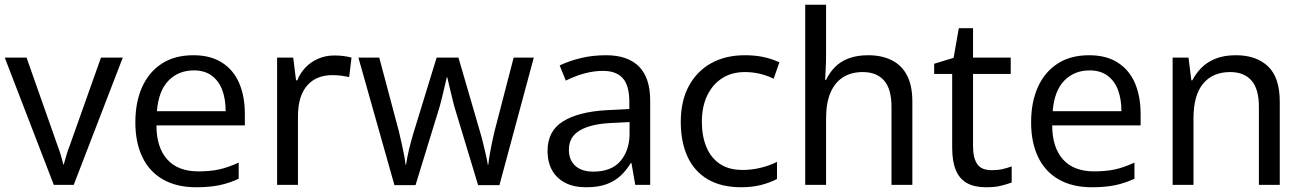

<svg xmlns="http://www.w3.org/2000/svg" viewBox="-20 -780 5495 810"><path d="M207 0 0 -537H92L221 -171Q229 -150 235.5 -129Q242 -108 247 -86H249Q255 -108 261 -128Q267 -148 276 -171L406 -537H498L291 0Z M796 -547Q868 -547 916.5 -516Q965 -485 989 -429.5Q1013 -374 1013 -298V-251H640Q640 -159 685 -108Q730 -57 817 -57Q866 -57 903.5 -65Q941 -73 987 -94V-26Q949 -8 907 1Q865 10 808 10Q725 10 667.5 -23Q610 -56 580.5 -117.5Q551 -179 551 -264Q551 -349 579.5 -412.5Q608 -476 662.5 -511.5Q717 -547 796 -547ZM798 -483Q733 -483 691 -440Q649 -397 642 -311H932Q932 -362 917.5 -400.5Q903 -439 873 -461Q843 -483 798 -483Z M1391 -546Q1412 -546 1430.5 -543.5Q1449 -541 1463 -537L1453 -455Q1437 -458 1421.5 -460.5Q1406 -463 1382 -463Q1349 -463 1322.5 -452.5Q1296 -442 1276.5 -420Q1257 -398 1247 -365.5Q1237 -333 1237 -288V0H1149V-537H1217L1229 -441H1234Q1246 -471 1268 -494.5Q1290 -518 1321.5 -532Q1353 -546 1391 -546Z M1896 -333Q1891 -354 1885.5 -375.5Q1880 -397 1875.5 -417Q1871 -437 1867 -454H1865Q1861 -437 1856 -416Q1851 -395 1846 -373.5Q1841 -352 1835 -331L1733 1H1644L1492 -537H1580L1663 -225Q1670 -197 1675 -173Q1680 -149 1684.5 -127Q1689 -105 1691 -85H1693Q1695 -100 1698.5 -117Q1702 -134 1706 -151.5Q1710 -169 1715 -186.5Q1720 -204 1725 -221L1822 -537H1914L2006 -221Q2013 -198 2018.5 -174Q2024 -150 2029.5 -127.5Q2035 -105 2038 -85H2040Q2042 -105 2046 -128Q2050 -151 2055 -175.5Q2060 -200 2066 -225L2147 -537H2232L2087 1H1997Z M2537 -547Q2628 -547 2675.5 -499.5Q2723 -452 2723 -355V0H2660L2644 -92H2641Q2623 -62 2598.5 -39Q2574 -16 2539 -3Q2504 10 2453 10Q2401 10 2365 -8.5Q2329 -27 2309.5 -61Q2290 -95 2290 -144Q2290 -227 2354.5 -267.5Q2419 -308 2536 -315L2635 -320V-349Q2635 -420 2607 -450.5Q2579 -481 2524 -481Q2487 -481 2448.5 -471Q2410 -461 2367 -440L2341 -504Q2384 -524 2432.5 -535.5Q2481 -547 2537 -547ZM2556 -261Q2473 -257 2426.5 -230Q2380 -203 2380 -148Q2380 -105 2407 -80.5Q2434 -56 2483 -56Q2559 -56 2597 -100Q2635 -144 2636 -214V-265Z M3107 10Q3023 10 2966 -23.5Q2909 -57 2880.5 -119Q2852 -181 2852 -266Q2852 -354 2886 -417Q2920 -480 2980.5 -513.5Q3041 -547 3123 -547Q3165 -547 3200.5 -539.5Q3236 -532 3268 -517L3244 -448Q3212 -463 3182.5 -469.5Q3153 -476 3123 -476Q3067 -476 3026.5 -450Q2986 -424 2963.5 -377Q2941 -330 2941 -266Q2941 -206 2960 -160Q2979 -114 3017 -88.5Q3055 -63 3113 -63Q3151 -63 3188.5 -72Q3226 -81 3258 -97V-25Q3230 -10 3192 0Q3154 10 3107 10Z M3465 -555Q3465 -518 3463.5 -491.5Q3462 -465 3461 -443H3465Q3479 -473 3502.5 -497Q3526 -521 3561 -534Q3596 -547 3643 -547Q3699 -547 3741 -526.5Q3783 -506 3806 -463Q3829 -420 3829 -351V0H3741V-329Q3741 -405 3709.5 -440.5Q3678 -476 3620 -476Q3571 -476 3536.5 -454Q3502 -432 3483.5 -389Q3465 -346 3465 -280V0H3377V-760H3465Z M4164 -62Q4189 -62 4209 -66.5Q4229 -71 4248 -78V-10Q4226 -2 4201.5 4Q4177 10 4140 10Q4091 10 4059.5 -7.5Q4028 -25 4012.5 -62Q3997 -99 3997 -156V-468H3921V-511L4003 -536L4025 -661H4085V-537H4244V-468H4085V-163Q4085 -114 4102.5 -88Q4120 -62 4164 -62Z M4575 -547Q4647 -547 4695.5 -516Q4744 -485 4768 -429.5Q4792 -374 4792 -298V-251H4419Q4419 -159 4464 -108Q4509 -57 4596 -57Q4645 -57 4682.5 -65Q4720 -73 4766 -94V-26Q4728 -8 4686 1Q4644 10 4587 10Q4504 10 4446.5 -23Q4389 -56 4359.5 -117.5Q4330 -179 4330 -264Q4330 -349 4358.5 -412.5Q4387 -476 4441.5 -511.5Q4496 -547 4575 -547ZM4577 -483Q4512 -483 4470 -440Q4428 -397 4421 -311H4711Q4711 -362 4696.5 -400.5Q4682 -439 4652 -461Q4622 -483 4577 -483Z M5194 -547Q5280 -547 5329.5 -500Q5379 -453 5379 -351V0H5291V-329Q5291 -405 5259.5 -440.5Q5228 -476 5170 -476Q5096 -476 5055.5 -427Q5015 -378 5015 -280V0H4927V-537H4994L5006 -441H5010Q5025 -470 5048.5 -494Q5072 -518 5108 -532.5Q5144 -547 5194 -547Z"/></svg>

Font: Noto Sans Hebrew Thin
Style: Regular
Weight: 400
Version: Version 3.001